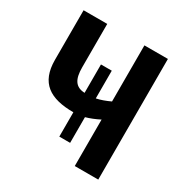

<svg xmlns="http://www.w3.org/2000/svg" viewBox="-164 -849 951 984"><g transform="rotate(30 311.5 -357.0)"><path d="M550 -714H411V-382C383 -369 356 -359 331 -354V-518H267V-350C212 -352 191 -387 191 -457V-714H51V-421C51 -284 129 -235 267 -235V-91H331V-243C356 -250 384 -261 411 -275V0H550Z"/></g></svg>

Font: Noto Sans Display SemiCondensed
Style: Bold
Weight: 700
Width: 4
Designer: Monotype Design Team
Foundry: Monotype Imaging Inc.
Version: Version 1.900